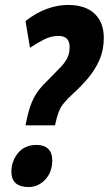

<svg xmlns="http://www.w3.org/2000/svg" viewBox="-20 -744 439 775"><path d="M83 -238Q92 -285 102.5 -315.5Q113 -346 128.5 -369Q144 -392 169 -416Q200 -448 220.5 -468.5Q241 -489 251 -508.5Q261 -528 261 -554Q261 -599 216 -599Q186 -599 156.5 -584Q127 -569 101 -551L83 -659Q125 -692 168.5 -708Q212 -724 254 -724Q325 -724 362 -688.5Q399 -653 399 -591Q399 -543 382 -503.5Q365 -464 337 -430.5Q309 -397 277 -368Q251 -344 237.5 -327.5Q224 -311 216.5 -291Q209 -271 202 -238ZM96 11Q26 11 26 -51Q26 -93 52.5 -126Q79 -159 128 -159Q158 -159 174.5 -143Q191 -127 191 -98Q191 -49 162.5 -19Q134 11 96 11Z"/></svg>

Font: Noto Sans ExtraCondensed ExtraBold
Style: Italic
Weight: 800
Width: 2
Italic angle: -12°
Designer: Monotype Design Team
Foundry: Monotype Imaging Inc.
Version: Version 2.013; ttfautohint (v1.8.4.7-5d5b)